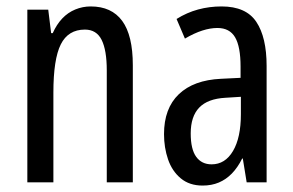

<svg xmlns="http://www.w3.org/2000/svg" viewBox="-20 -567 912 597"><path d="M262 -547Q327 -547 360 -502Q393 -457 393 -364V0H312V-348Q312 -411 296 -443Q280 -475 244 -475Q192 -475 169 -429Q146 -383 146 -279V0H65V-537H130L139 -464H144Q156 -491 173.5 -509.5Q191 -528 214 -537.5Q237 -547 262 -547Z M669 -547Q745 -547 777 -499Q809 -451 809 -362V0H747L735 -74H733Q719 -46 701 -27.5Q683 -9 660.5 0.5Q638 10 610 10Q569 10 542 -12.5Q515 -35 502.5 -71.5Q490 -108 490 -150Q490 -230 536 -274Q582 -318 667 -322L728 -325V-360Q728 -422 711 -451Q694 -480 656 -480Q634 -480 609 -472Q584 -464 555 -447L529 -508Q561 -528 596 -537.5Q631 -547 669 -547ZM681 -263Q626 -260 599.5 -232.5Q573 -205 573 -152Q573 -103 590 -79.5Q607 -56 638 -56Q680 -56 704.5 -97.5Q729 -139 729 -212V-266Z"/></svg>

Font: Noto Sans Arabic ExtraCondensed
Style: Regular
Weight: 400
Width: 2
Designer: Monotype Design Team, Nadine Chahine, Nizar Qandah and Khaled Hosny
Foundry: Monotype Imaging Inc.
Version: Version 2.012